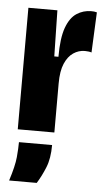

<svg xmlns="http://www.w3.org/2000/svg" viewBox="-54 -572 451 831"><g transform="rotate(5 171.5 -156.5)"><path d="M36 0V-291V-528H162L166 -328H184Q184 -410 200.5 -455Q217 -500 245.5 -518.5Q274 -537 308 -537Q315 -537 320.5 -536.5Q326 -536 333 -534L325 -359Q320 -361 311.5 -362Q303 -363 296 -363Q269 -363 246 -347.5Q223 -332 209 -299.5Q195 -267 195 -213V0ZM18 224Q39 159 42.5 120.5Q46 82 46 55H190Q190 113 174 152.5Q158 192 138 224Z"/></g></svg>

Font: Bricolage Grotesque 48pt Condensed ExtraBold
Style: Regular
Weight: 800
Width: 3
Designer: Mathieu Triay
Foundry: Atelier Triay
Version: Version 1.001;gftools[0.9.33.dev8+g029e19f]